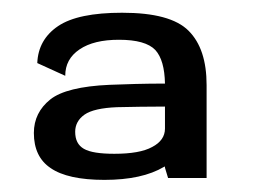

<svg xmlns="http://www.w3.org/2000/svg" viewBox="-20 -702 409 309"><path d="M250.5 -415.5H312.5V-565C312.5 -604 303 -633 283.5 -652.5C264 -672 228.5 -681.5 176.5 -681.5C129.5 -681.5 95 -674.5 73.5 -660C52 -645.5 41 -625.5 40 -600.5L85 -580C85 -598 92.5 -612 108 -622.5C123.5 -633 144.5 -638 171.5 -638C200 -638 219.5 -632.5 230 -621.5C240 -610.5 245 -592.5 245.5 -567.5C212 -567.5 182.5 -566.5 156.5 -565.5C110 -563.5 78 -555.5 61 -542C43.5 -528 34.5 -510 34.5 -488C34.5 -462.5 43.5 -443.5 61.5 -431.5C79.5 -419 108.5 -412.5 148 -412.5C188.5 -412.5 220.5 -419.5 244 -433.5C244.5 -433.5 245 -434 245.5 -434V-432ZM245.5 -495C245.5 -482.5 238.5 -472.5 225 -465.5C211.5 -458 191 -454.5 164 -454.5C141 -454.5 124.5 -457 115 -462.5C105.5 -468 101 -477 101 -490C101 -501 106 -510.5 116 -517.5C126 -524.5 143.5 -528.5 168.5 -529.5C192.5 -530 218 -530.5 245.5 -530.5Z"/></svg>

Font: Anybody Medium
Style: Regular
Weight: 500
Designer: Tyler Finck
Foundry: Etcetera Type Company
Version: Version 1.110